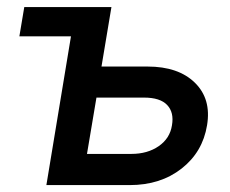

<svg xmlns="http://www.w3.org/2000/svg" viewBox="-20 -536 666 556"><path d="M36.1 -430.7 50.3 -515.6H302.7L273.9 -343.3H407.2Q496.6 -343.3 544.4 -296.4Q592.3 -249.5 579.6 -173.3Q566.9 -95.7 505.9 -47.9Q444.8 0 355.5 0H114.3L185.5 -430.7ZM259.3 -253.4 231.9 -90.3H360.4Q407.2 -90.3 439.7 -112.8Q472.2 -135.3 478 -173.3Q484.4 -210.4 464.1 -231.9Q443.8 -253.4 397 -253.4Z"/></svg>

Font: Inter Display Medium
Style: Italic
Weight: 500
Italic angle: -9.39999°
Designer: Rasmus Andersson
Foundry: rsms
Version: Version 4.000;git-a52131595